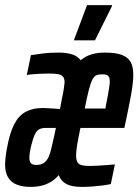

<svg xmlns="http://www.w3.org/2000/svg" viewBox="-32 -724 542 752"><path d="M87 8Q56 8 33.5 -1Q11 -10 -0.5 -29.5Q-12 -49 -12 -78Q-12 -92 -10 -109.5Q-8 -127 -4 -147Q6 -203 23.5 -237Q41 -271 68.5 -286Q96 -301 135 -301Q147 -301 159 -300Q171 -299 182 -298.5Q193 -298 203 -297L210 -335Q215 -357 217.5 -373.5Q220 -390 221 -401Q221 -416 215 -423.5Q209 -431 196 -433.5Q183 -436 160 -436Q139 -436 122.5 -435Q106 -434 93.5 -433Q81 -432 73 -430L89 -508Q103 -510 132 -514Q161 -518 198 -518Q229 -518 250.5 -511Q272 -504 284 -488Q303 -504 326 -511Q349 -518 380 -518Q421 -518 445 -509Q469 -500 479.5 -481.5Q490 -463 490 -432Q490 -401 482 -356.5Q474 -312 462 -255L455 -223H283Q275 -185 270.5 -158.5Q266 -132 266 -115Q266 -99 271 -89.5Q276 -80 288 -77Q300 -74 319 -74Q330 -74 349 -75Q368 -76 387.5 -77.5Q407 -79 418 -80L402 -3Q388 0 369 2.5Q350 5 329.5 6.5Q309 8 288 8Q250 8 228.5 -3Q207 -14 198 -38Q183 -21 166 -11Q149 -1 130 3.5Q111 8 87 8ZM110 -78Q129 -78 140.5 -86.5Q152 -95 158.5 -109.5Q165 -124 169.5 -144.5Q174 -165 180 -190L187 -223H147Q132 -223 121.5 -217.5Q111 -212 104 -196.5Q97 -181 89 -149Q86 -136 84.5 -125Q83 -114 83 -107Q83 -92 89 -85Q95 -78 110 -78ZM300 -299H381L383 -312Q388 -335 391 -353Q394 -371 396 -384Q398 -397 398 -405Q398 -418 394.5 -423.5Q391 -429 385 -431Q379 -433 369 -433Q355 -433 346 -429.5Q337 -426 330 -412.5Q323 -399 316 -372Q309 -345 300 -299ZM258 -566 259 -571 309 -704H407L406 -699L340 -566Z"/></svg>

Font: Saira UltraCondensed
Style: Bold Italic
Weight: 700
Width: 1
Italic angle: -12°
Designer: Hector Gatti with collaboration of the Omnibus-Type team
Foundry: Omnibus-Type
Version: Version 1.101